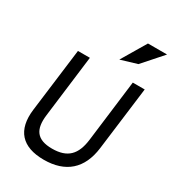

<svg xmlns="http://www.w3.org/2000/svg" viewBox="-195 -904 914 1019"><g transform="rotate(30 262.0 -394.5)"><path d="M318 -650 418 -680 524 -800H407ZM441 -580 394 -202C382 -107 339 -62 245 -62C151 -62 119 -108 131 -202L178 -580H105L56 -192C39 -58 103 11 236 11C369 11 448 -58 465 -192L514 -580Z"/></g></svg>

Font: Charger
Style: It
Weight: 400
Designer: Jasper
Foundry: Cannot Into Space Fonts
Version: Version 0.98